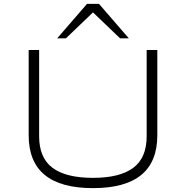

<svg xmlns="http://www.w3.org/2000/svg" viewBox="-20 -963 961 991"><path d="M460 8Q294 8 211 -60Q128 -128 128 -265V-705H182V-260Q182 -148 251.5 -96.5Q321 -45 460 -45Q598 -45 667.5 -96.5Q737 -148 737 -260V-705H792V-265Q792 -128 709 -60Q626 8 460 8ZM275 -765 429 -943H491L645 -765H600L460 -899L320 -765Z"/></svg>

Font: Nunito Sans 7pt Expanded ExtraLight
Style: Regular
Weight: 250
Width: 7
Designer: Vernon Adams
Foundry: Vernon Adams
Version: Version 3.101;gftools[0.9.27]